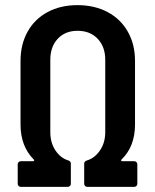

<svg xmlns="http://www.w3.org/2000/svg" viewBox="-20 -728 604 748"><path d="M49 -12V-88Q49 -93 52.5 -96.5Q56 -100 61 -100H109Q112 -100 113 -102Q114 -104 112 -106Q60 -158 60 -243V-491Q60 -555 87.5 -604.5Q115 -654 165.5 -681Q216 -708 282 -708Q348 -708 399 -681Q450 -654 478 -604.5Q506 -555 506 -491V-243Q506 -157 453 -106Q451 -104 452 -102Q453 -100 456 -100H503Q508 -100 511.5 -96.5Q515 -93 515 -88V-12Q515 -7 511.5 -3.5Q508 0 503 0H320Q315 0 311.5 -3.5Q308 -7 308 -12V-90Q308 -100 319 -103Q349 -112 369.5 -142Q390 -172 390 -213V-495Q390 -546 360.5 -577Q331 -608 282 -608Q234 -608 205 -577Q176 -546 176 -495V-213Q176 -172 196 -142Q216 -112 246 -103Q256 -100 256 -90V-12Q256 -7 252.5 -3.5Q249 0 244 0H61Q56 0 52.5 -3.5Q49 -7 49 -12Z"/></svg>

Font: Barlow Semi Condensed SemiBold
Style: Regular
Weight: 600
Width: 4
Designer: Jeremy Tribby
Foundry: Tribby Type
Version: Version 1.408